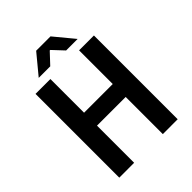

<svg xmlns="http://www.w3.org/2000/svg" viewBox="-230 -940 1060 1060"><g transform="rotate(-45 299.5 -410.0)"><path d="M72 0H188V-290H412V0H528V-654H412V-391H188V-654H72ZM237 -704 297 -768H301L361 -704H451L355 -820H243L147 -704Z"/></g></svg>

Font: Source Code Pro Semibold
Style: Regular
Weight: 600
Monospace: yes
Designer: Paul D. Hunt
Foundry: Adobe Systems Incorporated
Version: Version 1.017;PS 1.000;hotconv 1.0.70;makeotf.lib2.5.5900